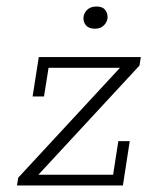

<svg xmlns="http://www.w3.org/2000/svg" viewBox="-20 -569 476 589"><path d="M32 0 36 -24 361 -375 372 -361H129L115 -273H80L99 -394H412L408 -368L83 -17L78 -33H327L343 -136H378L357 0ZM271 -481Q253 -481 244.5 -490.5Q236 -500 236 -513Q236 -527 246.5 -538Q257 -549 276 -549Q294 -549 302 -539.5Q310 -530 310 -516Q310 -504 300 -492.5Q290 -481 271 -481Z"/></svg>

Font: Rokkitt SemiBold ExtraLight
Style: Italic
Weight: 250
Italic angle: -9°
Version: Version 3.103